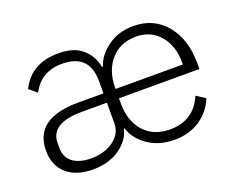

<svg xmlns="http://www.w3.org/2000/svg" viewBox="-91 -681 1046 850"><g transform="rotate(-20 431.5 -256.0)"><path d="M375 -245H255Q109 -244 109 -152V-128Q109 -84 140.5 -60.5Q172 -37 226 -37Q289 -37 332 -68Q375 -99 375 -149ZM432 -289H749V-297Q749 -378 706.5 -427Q664 -476 595 -476Q521 -476 476.5 -425.5Q432 -375 432 -294ZM599 -38Q710 -38 754 -140L796 -113Q772 -55 721 -21.5Q670 12 602 12Q529 12 477 -24Q425 -60 410 -111H406Q396 -61 344.5 -24.5Q293 12 217 12Q139 12 94 -27.5Q49 -67 49 -137Q49 -289 257 -289H375V-347Q375 -475 246 -475Q148 -475 104 -391L68 -421Q118 -524 247 -524Q322 -524 361 -488Q400 -452 409 -401H413Q429 -451 479.5 -487.5Q530 -524 600 -524Q696 -524 753.5 -454.5Q811 -385 811 -272V-245H432V-220Q432 -138 476.5 -88Q521 -38 599 -38Z"/></g></svg>

Font: IBM Plex Sans Light
Style: Regular
Weight: 300
Designer: Mike Abbink, Paul van der Laan, Pieter van Rosmalen
Foundry: Bold Monday
Version: Version 3.0